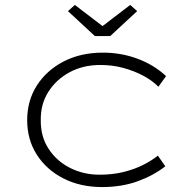

<svg xmlns="http://www.w3.org/2000/svg" viewBox="-20 -747 779 777"><path d="M393 10Q305 10 236.5 -25Q168 -60 129 -121Q90 -182 90 -261Q90 -340 129.5 -401.5Q169 -463 238 -498.5Q307 -534 396 -534Q471 -534 537.5 -509Q604 -484 652 -439L621 -396Q595 -422 559 -441Q523 -460 479.5 -472Q436 -484 386 -484Q316 -484 261.5 -454.5Q207 -425 175.5 -375Q144 -325 145 -261Q144 -195 176.5 -145Q209 -95 263.5 -67.5Q318 -40 383 -40Q436 -40 480 -51Q524 -62 558 -79Q592 -96 619 -117L649 -74Q600 -36 536 -13Q472 10 393 10ZM364 -601 255 -702 283 -727 410 -630H380L507 -727L535 -702L426 -601Z"/></svg>

Font: Lexend Mega ExtraLight
Style: Regular
Weight: 250
Version: Version 1.007